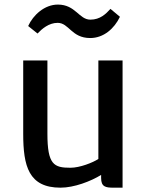

<svg xmlns="http://www.w3.org/2000/svg" viewBox="-20 -825 650 852"><path d="M83 -231.4C83 -88.4 106.9 7.8 248.5 7.8C309.1 7.8 382.8 -20.5 428.7 -48.8V-35.2C428.7 3.9 448.7 7.8 482.4 7.8H523.9V-556.6H416.5V-119.6C392.1 -103.5 334.5 -80.6 292.5 -80.6C219.2 -80.6 190.4 -94.2 190.4 -231.9V-556.6H83ZM146.5 -676.3C166.5 -697.3 196.8 -723.6 235.8 -723.6C286.6 -723.6 296.9 -656.2 380.4 -656.2C439.9 -656.2 487.3 -698.2 512.2 -750.5L470.2 -785.6C450.2 -763.7 424.8 -737.8 380.9 -737.8C330.6 -737.8 315.4 -804.7 236.8 -804.7C177.7 -804.7 127 -758.3 105 -709.5Z"/></svg>

Font: Merriweather Sans
Style: Regular
Weight: 400
Designer: Eben Sorkin ( eben@eyebytes.com )
Foundry: Eben Sorkin
Version: Version 1.003